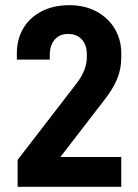

<svg xmlns="http://www.w3.org/2000/svg" viewBox="-20 -721 533 741"><path d="M48 -104 277 -401Q315 -452 315 -498V-512Q315 -548 295.5 -569Q276 -590 243 -590Q210 -590 191 -568Q172 -546 172 -507V-491H45V-515Q45 -569 69.5 -611Q94 -653 140 -677Q186 -701 248 -701Q308 -701 353.5 -676Q399 -651 423.5 -609Q448 -567 448 -516V-499Q448 -454 432 -416Q416 -378 385 -338L213 -115H448V0H48Z"/></svg>

Font: D-DIN
Style: DIN-Bold
Weight: 700
Designer: Charles Nix
Foundry: Datto Inc.
Version: Version 1.00